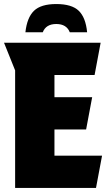

<svg xmlns="http://www.w3.org/2000/svg" viewBox="-20 -932 541 952"><path d="M0 -720H479L449 -560H250V-450H437L407 -290H250V-160H486L456 0H55V-583ZM259 -912Q336 -912 370.5 -878.5Q405 -845 412 -772H326Q310 -813 259 -813Q208 -813 192 -772H106Q114 -845 148.5 -878.5Q183 -912 259 -912Z"/></svg>

Font: Protest Strike
Style: Regular
Weight: 400
Designer: Octavio Pardo
Foundry: Ashler Design
Version: Version 2.005; ttfautohint (v1.8.4.7-5d5b)